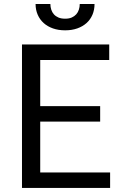

<svg xmlns="http://www.w3.org/2000/svg" viewBox="-20 -931 640 951"><path d="M476.1 -328.6V-405.3H179.2V-633.8H521V-710.9H88.9V0H525.4V-76.7H179.2V-328.6ZM448.2 -911.1H375Q375 -896.5 370.6 -883.1Q366.2 -869.6 357.4 -859.9Q348.6 -850.1 335.2 -844.2Q321.8 -838.4 302.7 -838.4Q283.2 -838.4 269.5 -844.2Q255.9 -850.1 247.1 -859.9Q238.3 -869.6 233.9 -883.1Q229.5 -896.5 229.5 -911.1H156.2Q156.2 -882.3 166.7 -858.2Q177.2 -834 196.3 -816.9Q215.3 -799.8 242.2 -790.3Q269 -780.8 302.7 -780.8Q335.9 -780.8 362.8 -790.3Q389.6 -799.8 408.7 -816.9Q427.7 -834 438 -858.2Q448.2 -882.3 448.2 -911.1Z"/></svg>

Font: Roboto Mono
Style: Regular
Weight: 400
Monospace: yes
Designer: Google
Version: Version 3.000